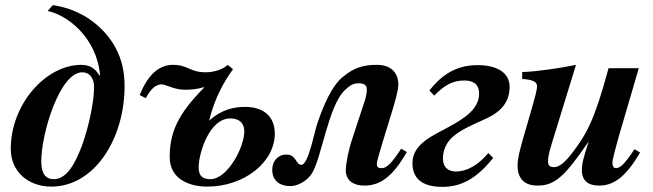

<svg xmlns="http://www.w3.org/2000/svg" viewBox="-20 -715 2547 749"><path d="M166 -672C239 -658 356 -572 370 -424L368 -420C351 -450 328 -462 297 -462C159 -462 22 -309 22 -134C22 -43 93 13 180 13C347 13 466 -171 466 -380C466 -431 457 -481 429 -532C385 -611 299 -679 186 -695ZM347 -375C347 -318 326 -218 299 -145C274 -79 241 -16 190 -16C157 -16 141 -39 141 -86C141 -194 213 -433 301 -433C329 -433 347 -411 347 -375Z M796 -245C817 -333 856 -400 889 -445L868 -462C850 -444 814 -433 783 -433C719 -433 715 -462 654 -462C603 -462 558 -427 525 -344L549 -332C566 -365 586 -386 611 -386C626 -386 660 -365 699 -365C722 -365 748 -366 774 -375L776 -373C676 -272 642 -201 642 -102C642 -13 724 13 788 13C934 13 1052 -83 1052 -194C1052 -260 1009 -298 936 -298C893 -298 844 -288 797 -245ZM933 -202C933 -140 867 -16 801 -16C775 -16 755 -24 755 -62C755 -118 797 -253 878 -253C917 -253 933 -232 933 -202Z M1545 -135C1505 -73 1486 -59 1469 -59C1454 -59 1450 -64 1450 -76C1450 -86 1463 -128 1474 -165L1506 -269C1517 -304 1534 -361 1534 -385C1534 -434 1502 -462 1451 -462C1404 -462 1364 -455 1315 -413C1273 -377 1242 -304 1218 -234C1206 -200 1183 -72 1156 -72C1133 -72 1137 -112 1097 -112C1063 -112 1042 -85 1042 -53C1042 -8 1074 11 1112 11C1142 11 1174 -8 1193 -33C1234 -87 1259 -305 1328 -366C1346 -382 1357 -390 1379 -390C1404 -390 1411 -381 1411 -364C1411 -354 1408 -338 1405 -328L1355 -176C1339 -128 1329 -77 1329 -51C1329 -10 1359 9 1402 9C1462 9 1512 -25 1567 -122Z M1674 -342C1713 -382 1745 -401 1792 -401C1821 -401 1849 -390 1849 -350C1849 -290 1793 -254 1731 -220C1673 -188 1589 -155 1589 -79C1589 -20 1625 14 1706 14C1779 14 1839 -18 1904 -99L1885 -118C1843 -68 1799 -46 1759 -46C1725 -46 1708 -65 1708 -97C1708 -126 1719 -152 1736 -171C1771 -209 1830 -230 1882 -255C1934 -280 1968 -317 1968 -376C1968 -434 1915 -461 1843 -461C1749 -461 1695 -412 1655 -362Z M2455 -133C2420 -79 2400 -59 2383 -59C2372 -59 2369 -70 2369 -80C2369 -92 2381 -137 2394 -183L2472 -449H2354C2300 -249 2270 -194 2212 -118C2182 -79 2160 -63 2142 -63C2126 -63 2118 -68 2118 -85C2118 -100 2120 -115 2134 -160L2227 -462C2166 -449 2068 -435 2017 -434V-407C2063 -404 2075 -394 2075 -379C2075 -363 2066 -333 2058 -304L2021 -176C2007 -126 1999 -95 1999 -70C1999 -17 2027 9 2077 9C2142 9 2181 -23 2275 -161H2276C2258 -106 2250 -80 2250 -51C2250 -10 2274 9 2318 9C2378 9 2425 -31 2477 -120Z"/></svg>

Font: XITS
Style: Bold Italic
Weight: 700
Italic angle: -16.33°
Designer: MicroPress Inc., with final additions and corrections provided by Coen Hoffman, Elsevier (retired)
Version: Version 1.105